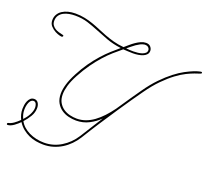

<svg xmlns="http://www.w3.org/2000/svg" viewBox="-181 -797 1202 1095"><g transform="rotate(20 420.0 -250.0)"><path d="M892.6 -560.5Q892.6 -556.6 882.5 -553.7Q872.4 -550.8 853.5 -543.9Q834.6 -537.1 808.6 -524.4Q782.6 -511.7 751.3 -488.6Q720.1 -465.5 684.6 -429.7Q649.1 -393.9 612 -341.1Q595.1 -317.7 569.3 -280.3Q543.6 -242.8 512 -196Q480.5 -149.1 444.7 -94.1Q408.9 -39.1 373 19.5Q357.4 44.3 337.2 64.8Q317.1 85.3 293 100.3Q268.9 115.2 240.9 123.7Q212.9 132.2 181.6 132.2Q159.5 132.2 136.7 128.3Q113.9 124.3 93.1 114.9Q72.3 105.5 53.7 90.5Q35.2 75.5 21.5 54Q15.6 59.9 7.2 67.4Q-1.3 74.9 -10.4 81.4Q-19.5 87.9 -29.3 92.1Q-39.1 96.4 -48.2 96.4Q-51.4 96.4 -52.4 94.4Q-53.4 92.4 -53.4 90.5Q-53.4 85.9 -48.8 84.6Q-32.6 81.4 -16.6 70.3Q-0.7 59.2 15.6 43Q8.5 28.6 4.6 13.3Q0.7 -2 0.7 -18.9Q0.7 -29.3 2.6 -42.6Q4.6 -56 9.8 -67.7Q15 -79.4 23.4 -87.2Q31.9 -95.1 45.6 -95.1Q61.2 -95.1 69.7 -82.4Q78.1 -69.7 78.1 -52.1Q78.1 -24.7 63.2 0.3Q48.2 25.4 29.9 44.9Q39.1 62.5 54.7 76.5Q70.3 90.5 90.5 100.3Q110.7 110 133.8 115.2Q156.9 120.4 181.6 120.4Q237 120.4 284.5 91.5Q332 62.5 363.3 13.7Q386.7 -23.4 407.9 -57.3Q429 -91.1 449.9 -123.7Q423.2 -97 387.7 -78.8Q352.2 -60.5 309.9 -60.5Q287.8 -60.5 264.3 -66.1Q240.9 -71.6 221.4 -85Q201.8 -98.3 189.1 -120.4Q176.4 -142.6 176.4 -175.8Q176.4 -201.8 185.9 -233.7Q195.3 -265.6 216.1 -305.3Q238.9 -349 263.3 -383.5Q287.8 -418 312.5 -445.6Q337.2 -473.3 361.7 -495.4Q386.1 -517.6 408.9 -536.5Q359.4 -543 321.3 -557Q283.2 -571 248.7 -585.3Q214.2 -599.6 179.4 -610.7Q144.5 -621.7 102.2 -621.7Q84.6 -621.7 66.4 -618.5Q48.2 -615.2 33.2 -607.4Q18.2 -599.6 8.8 -586.3Q-0.7 -572.9 -0.7 -552.7Q-0.7 -537.8 5.9 -528Q12.4 -518.2 22.5 -511.4Q32.6 -504.6 45.6 -500.7Q58.6 -496.7 71.6 -494.1Q77.5 -494.1 77.5 -488.3Q76.2 -482.4 71 -482.4Q71 -481.1 57.9 -484Q44.9 -487 29.3 -495.1Q13.7 -503.3 0.7 -517.3Q-12.4 -531.2 -12.4 -552.7Q-12.4 -572.3 -3.6 -587.6Q5.2 -602.9 20.5 -613Q35.8 -623 56 -628.3Q76.2 -633.5 99.6 -633.5Q130.9 -633.5 157.2 -627.9Q183.6 -622.4 207.7 -613.9Q231.8 -605.5 255.2 -595.4Q278.6 -585.3 304.4 -575.5Q330.1 -565.8 358.7 -557.9Q387.4 -550.1 421.9 -546.9Q433.6 -556.6 446.9 -568.4Q460.3 -580.1 474.9 -590.2Q489.6 -600.3 504.9 -607.1Q520.2 -613.9 535.2 -613.9Q553.4 -613.9 563.2 -602.9Q572.9 -591.8 572.9 -578.8Q572.9 -565.8 565.4 -557Q557.9 -548.2 545.2 -542.6Q532.6 -537.1 516.6 -534.5Q500.7 -531.9 484.4 -531.9Q468.8 -531.9 453.5 -532.9Q438.2 -533.9 425.1 -534.5Q401.7 -515.6 377 -493.8Q352.2 -472 326.8 -443.7Q301.4 -415.4 276 -379.9Q250.7 -344.4 226.6 -299.5Q205.7 -260.4 196.9 -229.8Q188.2 -199.2 188.2 -175.8Q188.2 -146.5 199.5 -126.6Q210.9 -106.8 228.5 -94.7Q246.1 -82.7 267.6 -77.5Q289.1 -72.3 309.9 -72.3Q337.9 -72.3 363.6 -81.7Q389.3 -91.1 413.1 -108.4Q436.8 -125.7 459 -149.4Q481.1 -173.2 502.6 -202.5Q535.8 -252 560.9 -288.4Q585.9 -324.9 602.2 -347.7Q636.7 -397.1 671.2 -432.6Q705.7 -468.1 737.3 -492.5Q768.9 -516.9 795.9 -531.2Q822.9 -545.6 842.8 -553.4Q862.6 -561.2 874 -563.8Q885.4 -566.4 886.1 -566.4H886.7Q892.6 -566.4 892.6 -561.8ZM529.9 -601.6Q516.9 -599.6 505.5 -593.8Q494.1 -587.9 482.7 -580.1Q471.4 -572.3 460.6 -563.2Q449.9 -554 438.8 -545.6Q447.9 -544.3 459 -543.6Q470.1 -543 482.4 -543Q495.4 -543 509.4 -544.6Q523.4 -546.2 534.8 -550.1Q546.2 -554 553.7 -560.9Q561.2 -567.7 561.2 -578.1Q561.2 -587.2 554 -594.4Q546.9 -601.6 533.9 -601.6ZM12.4 -18.2Q12.4 9.1 24.7 33.9Q31.9 26 39.4 16.3Q46.9 6.5 52.7 -4.2Q58.6 -15 62.5 -26.7Q66.4 -38.4 66.4 -50.1Q66.4 -54.7 65.4 -60.2Q64.5 -65.8 62.2 -71Q59.9 -76.2 55.7 -79.8Q51.4 -83.3 45.6 -83.3Q36.5 -83.3 30.3 -77.1Q24.1 -71 20.2 -61.5Q16.3 -52.1 14.3 -40.7Q12.4 -29.3 12.4 -18.2Z"/></g></svg>

Font: League Script
Style: League Script
Weight: 400
Foundry: Haley Fiege
Version: Version 1.001